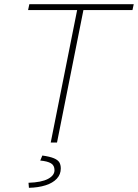

<svg xmlns="http://www.w3.org/2000/svg" viewBox="-20 -680 658 916"><path d="M222 0 348 -632H114L120 -660H618L612 -632H378L252 0ZM118 216 116 192Q178 190 209 173.5Q240 157 240 132Q240 109 223 99Q206 89 172 86L182 62Q218 67 237 75Q256 83 263 94.5Q270 106 270 124Q270 152 251 172.5Q232 193 197.5 204Q163 215 118 216Z"/></svg>

Font: Source Code Pro ExtraLight ExtraLight
Style: Italic
Weight: 250
Italic angle: -11°
Monospace: yes
Version: Version 1.016;hotconv 1.0.116;makeotfexe 2.5.65601